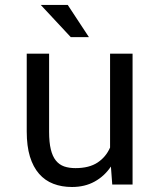

<svg xmlns="http://www.w3.org/2000/svg" viewBox="-20 -745 640 775"><path d="M427.7 -72.8Q401.4 -33.7 361.8 -12Q322.3 9.8 270.5 9.8Q229 9.8 195.3 -3.2Q161.6 -16.1 137.7 -43.5Q113.8 -70.8 100.8 -113Q87.9 -155.3 87.9 -214.4V-528.3H178.2V-213.4Q178.2 -170.4 185.1 -142.1Q191.9 -113.8 205.6 -96.9Q219.2 -80.1 239 -73.2Q258.8 -66.4 284.7 -66.4Q339.8 -66.4 373.8 -88.9Q407.7 -111.3 424.3 -149.4V-528.3H515.1V0H433.1ZM338.9 -595.2H265.6L144.5 -725.1H253.4Z"/></svg>

Font: TypoPRO Roboto Mono
Style: Regular
Weight: 400
Designer: Google
Version: Version 2.000986; 2015; ttfautohint (v1.3)